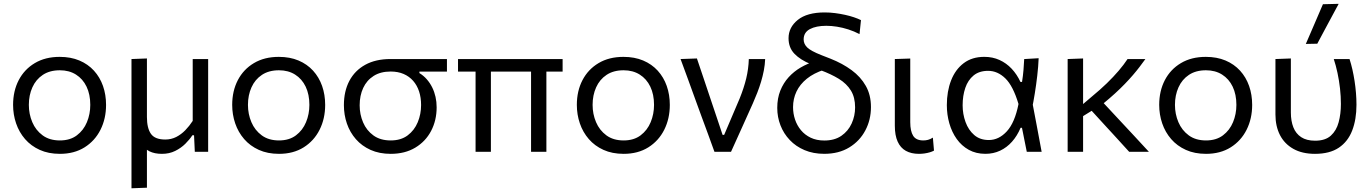

<svg xmlns="http://www.w3.org/2000/svg" viewBox="-20 -812 7330 1027"><path d="M300.5 10.9Q239.2 10.9 192.5 -10.3Q145.7 -31.5 114 -68.1Q82.3 -104.7 66.1 -152Q50 -199.2 50 -251Q50 -325.3 80.1 -383.2Q110.3 -441.2 166.3 -474.5Q222.2 -507.8 299.2 -507.8Q358.5 -507.8 404.6 -488.4Q450.6 -469 482.6 -434Q514.5 -398.9 530.9 -352.2Q547.3 -305.5 547.3 -251Q547.3 -177.3 517.5 -117.9Q487.7 -58.6 432.3 -23.8Q376.8 10.9 300.5 10.9ZM300.3 -60.8Q355 -60.8 391 -88Q427.1 -115.2 445 -158.6Q462.9 -201.9 462.9 -251Q462.9 -306.9 443 -348.5Q423 -390.1 386.4 -413.1Q349.9 -436.1 300 -436.1Q246 -436.1 209 -411.5Q172 -386.9 153.2 -344.8Q134.3 -302.8 134.3 -251Q134.3 -201.9 152.7 -158.6Q171.1 -115.2 208 -88Q244.9 -60.8 300.3 -60.8Z M683.3 195.1Q683.3 139.8 683.3 87.1Q683.3 34.4 683.3 -26.8V-271.5Q683.3 -316 683.3 -353.2Q683.3 -390.3 683.3 -424.9Q683.3 -459.5 683.3 -496.2L765.9 -499.3Q765.9 -462.6 765.9 -427Q765.9 -391.5 765.9 -355.1Q765.9 -318.8 765.9 -279.8V-186.2Q765.9 -126.8 787.2 -96.3Q808.6 -65.7 864 -65.7Q895.7 -65.7 922.4 -79.2Q949 -92.8 971 -115.3Q993 -137.9 1010.8 -165.3V-279.8Q1010.8 -338.4 1010.8 -389.9Q1010.8 -441.4 1010.8 -496.2H1093.4Q1093.4 -459.5 1093.4 -424.4Q1093.4 -389.2 1093.4 -351.9Q1093.4 -314.6 1093.4 -271.5V-157Q1093.4 -122.5 1093.4 -83.6Q1093.4 -44.8 1093.4 0H1022Q1021 -21.9 1020 -44.2Q1019 -66.6 1017.9 -88.4H1008.9Q994.5 -65.9 971.4 -43Q948.2 -20 916.9 -4.6Q885.6 10.9 846.3 10.9Q806.6 10.9 779.5 -2.6Q752.4 -16.1 735.5 -44.4H765.9V-23.3Q765.9 35.2 765.9 86Q765.9 136.7 765.9 192Z M1472.5 10.9Q1411.2 10.9 1364.5 -10.3Q1317.7 -31.5 1286 -68.1Q1254.3 -104.7 1238.1 -152Q1222 -199.2 1222 -251Q1222 -325.3 1252.1 -383.2Q1282.3 -441.2 1338.3 -474.5Q1394.2 -507.8 1471.2 -507.8Q1530.5 -507.8 1576.6 -488.4Q1622.6 -469 1654.6 -434Q1686.5 -398.9 1702.9 -352.2Q1719.3 -305.5 1719.3 -251Q1719.3 -177.3 1689.5 -117.9Q1659.7 -58.6 1604.3 -23.8Q1548.8 10.9 1472.5 10.9ZM1472.3 -60.8Q1527 -60.8 1563 -88Q1599.1 -115.2 1617 -158.6Q1634.9 -201.9 1634.9 -251Q1634.9 -306.9 1615 -348.5Q1595 -390.1 1558.4 -413.1Q1521.9 -436.1 1472 -436.1Q1418 -436.1 1381 -411.5Q1344 -386.9 1325.2 -344.8Q1306.3 -302.8 1306.3 -251Q1306.3 -201.9 1324.7 -158.6Q1343.1 -115.2 1380 -88Q1416.9 -60.8 1472.3 -60.8Z M2070 10.9Q2009.1 10.9 1962.3 -10.1Q1915.6 -31.1 1883.7 -67.5Q1851.8 -104 1835.6 -150.9Q1819.5 -197.8 1819.5 -249.5Q1819.5 -324.2 1848.8 -379.6Q1878.2 -435 1933.9 -465.6Q1989.6 -496.2 2068.4 -496.2Q2098.5 -496.2 2121.8 -496.2Q2145.1 -496.2 2172.4 -496.2Q2199.8 -496.2 2241.6 -496.2H2370.7V-429.1Q2337 -429.1 2300 -429.1Q2263 -429.1 2223.4 -429.1V-421.1Q2246 -407.3 2263.1 -387.6Q2280.2 -368 2291.9 -344.3Q2303.6 -320.7 2309.6 -293.9Q2315.6 -267.1 2315.6 -238Q2315.6 -168.4 2286.1 -111.9Q2256.5 -55.4 2201.4 -22.3Q2146.3 10.9 2070 10.9ZM2069.8 -60.8Q2124.5 -60.8 2160.5 -87.8Q2196.6 -114.9 2214.5 -158.2Q2232.4 -201.4 2232.4 -250.2Q2232.4 -290 2221.7 -322.8Q2210.9 -355.7 2190 -379.5Q2169.1 -403.3 2138.9 -416.4Q2108.6 -429.4 2069.5 -429.4Q2015.5 -429.4 1978.5 -405.8Q1941.5 -382.2 1922.7 -341.5Q1903.8 -300.7 1903.8 -248.7Q1903.8 -200.3 1922.2 -157.2Q1940.6 -114.2 1977.5 -87.5Q2014.4 -60.8 2069.8 -60.8Z M2429.9 -429.1V-496.2H2989.4V-429.1Q2939.3 -429.1 2888.4 -429.1Q2837.6 -429.1 2789.6 -429.1H2555ZM2523.8 0Q2523.8 -55.3 2523.8 -107.2Q2523.8 -159.1 2523.8 -220.3V-268.8Q2523.8 -312.9 2523.8 -350.6Q2523.8 -388.3 2523.8 -422.2Q2523.8 -456 2523.8 -488.5H2605.8Q2605.8 -440 2605.8 -388.4Q2605.8 -336.9 2605.8 -280.4V-216.7Q2605.8 -158.6 2605.8 -106.6Q2605.8 -54.5 2605.8 0ZM2820.6 0Q2820.6 -25.8 2820.6 -56.2Q2820.6 -86.7 2820.6 -120.3Q2820.6 -153.9 2820.6 -189.7Q2820.6 -221.9 2820.6 -254.7Q2820.6 -287.4 2820.6 -323.3Q2820.6 -359.2 2820.6 -399.9Q2820.6 -440.6 2820.6 -488.5H2902.6V-195.3Q2902.6 -163.4 2902.6 -131.3Q2902.6 -99.2 2902.6 -66.5Q2902.6 -33.9 2902.6 0Z M3316 10.9Q3254.7 10.9 3208 -10.3Q3161.2 -31.5 3129.5 -68.1Q3097.8 -104.7 3081.6 -152Q3065.5 -199.2 3065.5 -251Q3065.5 -325.3 3095.6 -383.2Q3125.8 -441.2 3181.8 -474.5Q3237.7 -507.8 3314.7 -507.8Q3374 -507.8 3420.1 -488.4Q3466.1 -469 3498.1 -434Q3530 -398.9 3546.4 -352.2Q3562.8 -305.5 3562.8 -251Q3562.8 -177.3 3533 -117.9Q3503.2 -58.6 3447.8 -23.8Q3392.3 10.9 3316 10.9ZM3315.8 -60.8Q3370.5 -60.8 3406.5 -88Q3442.6 -115.2 3460.5 -158.6Q3478.4 -201.9 3478.4 -251Q3478.4 -306.9 3458.5 -348.5Q3438.5 -390.1 3401.9 -413.1Q3365.4 -436.1 3315.5 -436.1Q3261.5 -436.1 3224.5 -411.5Q3187.5 -386.9 3168.7 -344.8Q3149.8 -302.8 3149.8 -251Q3149.8 -201.9 3168.2 -158.6Q3186.6 -115.2 3223.5 -88Q3260.4 -60.8 3315.8 -60.8Z M3801.6 0Q3784.7 -47 3767.2 -94.8Q3749.6 -142.6 3732.9 -187.8L3700.7 -276.1Q3681.1 -330.3 3660.8 -386.2Q3640.4 -442.1 3620.3 -496.2L3707.8 -499.3Q3723 -454.5 3741.2 -400.3Q3759.3 -346 3778.3 -289.7Q3797.3 -233.4 3814.8 -181.1L3845.1 -90.6H3853.5L3936.7 -285.9Q3959.3 -342 3971.6 -392.8Q3983.8 -443.7 3985.4 -496.2H4072.8Q4071.6 -465.5 4065.7 -435Q4059.8 -404.5 4050.9 -374.8Q4041.9 -345 4030.6 -315.9Q4019.3 -286.8 4006.9 -258.9Q3977.8 -194.4 3948.6 -129.2Q3919.4 -64.1 3890.2 0Z M4388.9 10.8Q4330.3 10.8 4283.7 -8.9Q4237.1 -28.6 4204.5 -63Q4171.8 -97.3 4154.7 -141.6Q4137.5 -185.8 4137.5 -234.7Q4137.5 -286.4 4153.9 -327.3Q4170.4 -368.2 4198.5 -399.1Q4226.7 -429.9 4262.9 -451Q4299.2 -472.1 4338.6 -484L4388.5 -438.9Q4332.8 -420.9 4295.7 -390.9Q4258.6 -360.8 4240.3 -322.2Q4222 -283.5 4222 -238.9Q4222 -204.7 4232.6 -172.8Q4243.3 -140.9 4264.2 -115.7Q4285.1 -90.4 4316.4 -75.4Q4347.8 -60.4 4389.2 -60.4Q4444 -60.4 4480.4 -85.5Q4516.9 -110.7 4535.4 -151.3Q4553.9 -191.9 4553.9 -237.7Q4553.9 -291.4 4531.4 -327.8Q4509 -364.3 4467.3 -390.1Q4425.5 -415.8 4367.6 -437.2L4317.6 -468.6Q4260.9 -491.6 4229.4 -524.5Q4197.9 -557.3 4197.9 -607.6Q4197.9 -665.7 4247.4 -705.6Q4296.9 -745.5 4391.2 -745.5Q4419.2 -745.5 4446.9 -741.9Q4474.6 -738.3 4500.4 -732.6Q4526.2 -726.9 4547.8 -719.6Q4569.4 -712.3 4585.3 -704.4L4577.6 -629.6Q4548.5 -644.7 4517.8 -654.6Q4487.1 -664.4 4457.2 -669.2Q4427.3 -674 4400 -674Q4345.4 -674 4312 -656.3Q4278.7 -638.5 4278.7 -600.9Q4278.7 -576.9 4297.9 -558.1Q4317.2 -539.3 4373.1 -517.3L4422.5 -498Q4486.6 -472.6 4535.2 -436.8Q4583.8 -401.1 4611.2 -352.5Q4638.7 -304 4638.7 -239.5Q4638.7 -171.2 4608.6 -114.4Q4578.6 -57.5 4522.7 -23.4Q4466.9 10.8 4388.9 10.8Z M4895.3 10.9Q4854.3 10.9 4825.4 -5.1Q4796.5 -21.2 4781.5 -54.6Q4766.4 -88 4766.4 -139.6Q4766.4 -179.7 4766.4 -208.4Q4766.4 -237 4766.4 -268.8Q4766.4 -334.6 4766.4 -387.7Q4766.4 -440.7 4766.4 -496.2L4848.9 -498.9Q4848.9 -439.4 4848.9 -385.6Q4848.9 -331.9 4848.9 -286.7Q4848.9 -241.6 4848.9 -206.6V-158.4Q4848.9 -110.5 4864.5 -85.6Q4880.1 -60.8 4918.9 -60.8Q4931.9 -60.8 4944.2 -64.1Q4956.4 -67.4 4969.9 -75.9L4975.9 -6.4Q4966.4 -1.1 4953.5 2.7Q4940.5 6.5 4925.8 8.7Q4911 10.9 4895.3 10.9Z M5250.9 10.8Q5200.7 10.8 5162.2 -10.5Q5123.7 -31.8 5097.5 -68.5Q5071.4 -105.1 5058 -152Q5044.6 -198.8 5044.6 -249.6Q5044.6 -323.4 5067.4 -381.9Q5090.2 -440.4 5134.8 -474.1Q5179.5 -507.9 5245.1 -507.9Q5289.4 -507.9 5326.2 -491.2Q5363 -474.5 5391.3 -444.4Q5419.6 -414.3 5438.4 -373.7H5446.8Q5452.1 -406.9 5454.6 -437.6Q5457 -468.3 5458.4 -496.1L5535.7 -500.6Q5533.8 -454.7 5528.2 -407Q5522.7 -359.2 5515.2 -312.8Q5507.7 -266.3 5498.9 -223.8L5501.1 -268.7Q5514.1 -201.4 5526.6 -134.4Q5539.2 -67.3 5551.7 0H5472.2Q5465.6 -32.1 5459.3 -64.2Q5453 -96.3 5446.5 -128.3H5439Q5421 -85.3 5393.3 -54.2Q5365.6 -23 5329.7 -6.1Q5293.8 10.8 5250.9 10.8ZM5269.2 -63Q5322.8 -63 5365.5 -109.5Q5408.2 -155.9 5427.9 -255.7Q5399.1 -352.2 5357.6 -392.7Q5316.1 -433.1 5265.4 -433.1Q5217.8 -433.1 5187.6 -408.3Q5157.4 -383.4 5143.3 -341.7Q5129.1 -300 5129.1 -249Q5129.1 -201.9 5144.6 -159.2Q5160 -116.6 5191 -89.8Q5222 -63 5269.2 -63Z M5764.7 -185.5V-248.1L5821.2 -296.2Q5865 -332.2 5900.5 -366.6Q5936 -401.1 5963.7 -433.6Q5991.4 -466.1 6011.3 -496.2H6106.7Q6092.2 -475.8 6075.8 -454.5Q6059.5 -433.1 6040 -410.4Q6020.4 -387.6 5996.8 -363.2Q5973.2 -338.7 5944.3 -312.3Q5915.3 -285.9 5880.1 -257ZM5690.8 0Q5690.8 -55.3 5690.8 -106.4Q5690.8 -157.6 5690.8 -218.8V-268.8Q5690.8 -312.6 5690.8 -350.3Q5690.8 -388 5690.8 -423.6Q5690.8 -459.1 5690.8 -496.2L5773.4 -499.3Q5773.4 -442.3 5773.4 -391Q5773.4 -339.7 5773.4 -296.4Q5773.4 -253 5773.4 -219.5Q5773.4 -159.8 5773.4 -108.1Q5773.4 -56.4 5773.4 0ZM6019.9 0Q6004.7 -16.8 5989.8 -33Q5974.9 -49.2 5960.4 -65.3Q5945.9 -81.3 5931.1 -97.4Q5916.4 -113.4 5901.2 -129.8L5808.2 -231.5L5864 -281.2L5969.8 -167.6Q6005.4 -129.5 6045.8 -86.1Q6086.2 -42.7 6125.4 0Z M6431 10.9Q6369.7 10.9 6323 -10.3Q6276.2 -31.5 6244.5 -68.1Q6212.8 -104.7 6196.6 -152Q6180.5 -199.2 6180.5 -251Q6180.5 -325.3 6210.6 -383.2Q6240.8 -441.2 6296.8 -474.5Q6352.7 -507.8 6429.7 -507.8Q6489 -507.8 6535.1 -488.4Q6581.1 -469 6613.1 -434Q6645 -398.9 6661.4 -352.2Q6677.8 -305.5 6677.8 -251Q6677.8 -177.3 6648 -117.9Q6618.2 -58.6 6562.8 -23.8Q6507.3 10.9 6431 10.9ZM6430.8 -60.8Q6485.5 -60.8 6521.5 -88Q6557.6 -115.2 6575.5 -158.6Q6593.4 -201.9 6593.4 -251Q6593.4 -306.9 6573.5 -348.5Q6553.5 -390.1 6516.9 -413.1Q6480.4 -436.1 6430.5 -436.1Q6376.5 -436.1 6339.5 -411.5Q6302.5 -386.9 6283.7 -344.8Q6264.8 -302.8 6264.8 -251Q6264.8 -201.9 6283.2 -158.6Q6301.6 -115.2 6338.5 -88Q6375.4 -60.8 6430.8 -60.8Z M7013.8 10.9Q6945.5 10.9 6898.2 -15.7Q6850.8 -42.3 6826.5 -89.6Q6802.3 -136.9 6802.3 -199.4Q6802.3 -224 6802.3 -243Q6802.3 -262 6802.3 -279.9Q6802.3 -342.1 6802.3 -392.7Q6802.3 -443.2 6802.3 -496.2L6884.8 -499.3Q6884.8 -410.9 6884.8 -336.3Q6884.8 -261.7 6884.8 -210.1Q6884.8 -164.8 6898.1 -131Q6911.3 -97.2 6940.1 -78.3Q6968.8 -59.4 7014.5 -59.4Q7068.9 -59.4 7098.7 -86.5Q7128.5 -113.5 7140.4 -158.2Q7152.4 -202.9 7152.4 -255.9Q7152.4 -296.2 7147.7 -338.6Q7142.9 -381 7134.3 -421.5Q7125.7 -462 7114.3 -496.2H7198.6Q7207.1 -469.9 7213.9 -440.3Q7220.6 -410.6 7225.5 -379.1Q7230.4 -347.6 7233 -315.4Q7235.7 -283.2 7235.7 -251.6Q7235.7 -173.2 7212.9 -114.1Q7190.2 -54.9 7141.4 -22Q7092.5 10.9 7013.8 10.9ZM6964.8 -577Q6987.8 -630.3 7010.8 -683.6Q7033.7 -736.9 7056.3 -789.4L7140.5 -791.5Q7121 -755.5 7101.9 -719.8Q7082.7 -684.1 7063.8 -648.9Q7044.9 -613.7 7026.1 -578.2Z"/></svg>

Font: Commissioner Thin
Style: Regular
Weight: 100
Designer: Kostas Bartsokas
Foundry: Kostas Bartsokas
Version: Version 1.001;gftools[0.9.23]